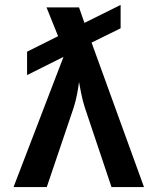

<svg xmlns="http://www.w3.org/2000/svg" viewBox="-20 -760 640 780"><path d="M35 0 238 -529 90 -455V-550L216 -613L169 -730H301L323 -667L470 -740V-645L352 -587L565 0H433L325 -322Q316 -350 310 -379.5Q304 -409 301 -427Q299 -409 293.5 -379.5Q288 -350 279 -322L170 0Z"/></svg>

Font: NKDuy Mono
Style: Bold
Weight: 700
Monospace: yes
Designer: NKDuy
Foundry: NKDuy
Version: Version 2.251; ttfautohint (v1.8.4.7-5d5b)